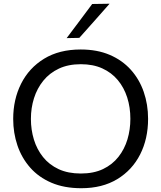

<svg xmlns="http://www.w3.org/2000/svg" viewBox="-20 -989 857 1020"><path d="M411.9 10.9Q321.3 10.9 253.3 -18.2Q185.3 -47.4 140.2 -98.7Q95.1 -150.1 72.6 -216.5Q50.1 -282.9 50.1 -357.2Q50.1 -460.8 92.2 -544.5Q134.3 -628.1 214.4 -677.1Q294.5 -726.1 408.8 -726.1Q496 -726.1 562.7 -697.6Q629.3 -669.2 674.9 -618.5Q720.4 -567.8 743.5 -501Q766.7 -434.2 766.7 -357.5Q766.7 -251.9 724.5 -168.6Q682.3 -85.4 602.8 -37.2Q523.4 10.9 411.9 10.9ZM409.6 -67.2Q478 -67.2 527.5 -90.9Q577 -114.6 609.2 -155.6Q641.5 -196.7 657.1 -248.7Q672.6 -300.8 672.6 -357.5Q672.6 -418.4 655.8 -471.1Q638.9 -523.8 605.8 -563.6Q572.7 -603.3 523.6 -625.6Q474.5 -647.9 409.6 -647.9Q342.6 -647.9 292.9 -624.5Q243.1 -601.1 210.1 -560.3Q177.1 -519.5 160.6 -467.3Q144.2 -415.2 144.2 -357.5Q144.2 -299.7 160.1 -247.5Q176.1 -195.3 208.7 -154.6Q241.3 -113.9 291.3 -90.5Q341.3 -67.2 409.6 -67.2ZM334.1 -786.5Q368.7 -832.4 402.4 -877.5Q436.1 -922.7 469.8 -967.8L562.1 -969.2Q534.8 -938.2 507.9 -907.7Q481 -877.3 454.4 -847.4Q427.7 -817.5 401.3 -787.8Z"/></svg>

Font: Commissioner Thin
Style: Regular
Weight: 100
Designer: Kostas Bartsokas
Foundry: Kostas Bartsokas
Version: Version 1.001;gftools[0.9.23]